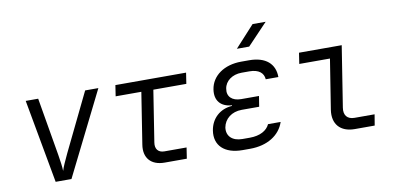

<svg xmlns="http://www.w3.org/2000/svg" viewBox="-74 -1011 2548 1244"><g transform="rotate(-10 1200.0 -388.5)"><path d="M204 0H308L582 -550H495L310 -169C290 -127 270 -83 264 -61C264 -84 258 -127 251 -169L186 -550H104Z M921 0H1067L1078 -72H932C892 -72 871 -98 878 -140L931 -478H1148L1159 -550H694L683 -478H852L799 -140C785 -54 832 0 921 0Z M1510 -645H1591L1724 -785H1638ZM1482 8C1596 8 1679 -45 1707 -129H1624C1606 -89 1560 -63 1493 -63H1444C1378 -63 1340 -100 1348 -156C1358 -211 1406 -250 1472 -250H1587L1598 -319H1481C1421 -319 1388 -352 1397 -402C1404 -452 1452 -487 1513 -487H1564C1626 -487 1657 -460 1660 -418H1743C1743 -505 1684 -558 1575 -558H1523C1410 -558 1328 -499 1315 -412C1304 -341 1341 -295 1415 -290V-286C1334 -281 1277 -227 1265 -150C1250 -54 1314 8 1432 8Z M2172 0H2303L2315 -72H2183C2136 -72 2112 -101 2120 -150L2183 -550H1902L1891 -478H2093L2041 -150C2027 -58 2077 0 2172 0Z"/></g></svg>

Font: JetBrains Mono Light
Style: Italic
Weight: 336
Italic angle: -9°
Monospace: yes
Designer: Philipp Nurullin, Konstantin Bulenkov
Foundry: JetBrains
Version: Version 2.305